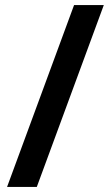

<svg xmlns="http://www.w3.org/2000/svg" viewBox="-20 -738 439 762"><path d="M392 -718 126 4H8L274 -718Z"/></svg>

Font: Noto Sans Cherokee SemiBold
Style: Regular
Weight: 600
Designer: Monotype Design Team
Foundry: Monotype Imaging Inc.
Version: Version 2.001; ttfautohint (v1.8.4.7-5d5b)